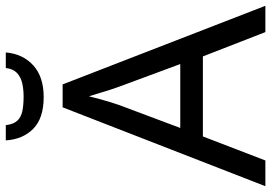

<svg xmlns="http://www.w3.org/2000/svg" viewBox="-160 -798 958 679"><g transform="rotate(-90 319.5 -459.0)"><path d="M545 0 459 -221H176L91 0H0L279 -717H360L638 0ZM352 -517Q349 -525 342 -546Q335 -567 328.5 -589.5Q322 -612 318 -624Q313 -604 307.5 -583.5Q302 -563 296.5 -546Q291 -529 287 -517L206 -301H432ZM473 -918Q468 -858 427.5 -821Q387 -784 315 -784Q241 -784 203.5 -820.5Q166 -857 162 -918H216Q219 -891 231.5 -877.5Q244 -864 265.5 -859.5Q287 -855 317 -855Q343 -855 364.5 -860Q386 -865 400.5 -878.5Q415 -892 418 -918Z"/></g></svg>

Font: Noto Sans Adlam
Style: Regular
Weight: 400
Designer: Mark Jamra, Neil Patel
Foundry: JamraPatel LLC
Version: Version 3.001